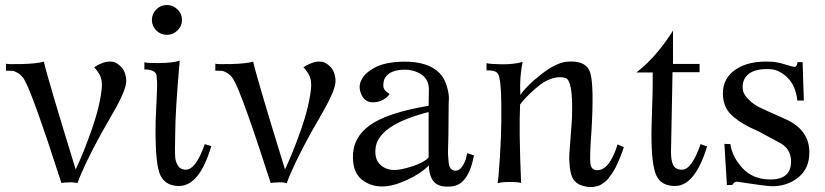

<svg xmlns="http://www.w3.org/2000/svg" viewBox="-20 -730 3291 766"><path d="M483 -418Q485 -403 480.5 -385.5Q476 -368 465 -344.5Q454 -321 444 -303Q434 -285 415.5 -252.5Q397 -220 386 -201Q314 -70 289 1Q278 -3 257 -2.5Q236 -2 225 0Q109 -360 76 -414Q65 -431 51 -439Q37 -447 29.5 -447.5Q22 -448 4 -448V-476Q9 -473 68 -474.5Q127 -476 155 -484Q170 -417 282 -54Q313 -119 346 -213Q379 -307 386 -379Q387 -391 386 -401Q385 -411 382.5 -419.5Q380 -428 376 -434.5Q372 -441 368.5 -446Q365 -451 362 -454.5Q359 -458 357 -460L355 -461L358 -463Q361 -465 366 -468Q371 -471 377.5 -474Q384 -477 392.5 -480Q401 -483 410 -484Q418 -485 430.5 -483.5Q443 -482 461 -465.5Q479 -449 483 -418Z M706 -650Q706 -626 688 -608.5Q670 -591 646 -591Q621 -591 603.5 -608.5Q586 -626 586 -650Q586 -675 603.5 -692.5Q621 -710 646 -710Q670 -710 688 -692.5Q706 -675 706 -650ZM823 -147Q776 12 694 12Q633 12 615 -43Q598 -96 601 -251Q602 -272 604.5 -325Q607 -378 607 -392.5Q607 -407 604 -433Q595 -453 556 -453V-482Q561 -478 615.5 -478.5Q670 -479 697 -488Q679 -284 679 -195Q679 -184 678.5 -165Q678 -146 678 -135.5Q678 -125 678.5 -110.5Q679 -96 681.5 -88Q684 -80 688.5 -71.5Q693 -63 700.5 -58.5Q708 -54 718 -53Q760 -49 797 -155Z M1318 -418Q1320 -403 1315.5 -385.5Q1311 -368 1300 -344.5Q1289 -321 1279 -303Q1269 -285 1250.5 -252.5Q1232 -220 1221 -201Q1149 -70 1124 1Q1113 -3 1092 -2.5Q1071 -2 1060 0Q944 -360 911 -414Q900 -431 886 -439Q872 -447 864.5 -447.5Q857 -448 839 -448V-476Q844 -473 903 -474.5Q962 -476 990 -484Q1005 -417 1117 -54Q1148 -119 1181 -213Q1214 -307 1221 -379Q1222 -391 1221 -401Q1220 -411 1217.5 -419.5Q1215 -428 1211 -434.5Q1207 -441 1203.5 -446Q1200 -451 1197 -454.5Q1194 -458 1192 -460L1190 -461L1193 -463Q1196 -465 1201 -468Q1206 -471 1212.5 -474Q1219 -477 1227.5 -480Q1236 -483 1245 -484Q1253 -485 1265.5 -483.5Q1278 -482 1296 -465.5Q1314 -449 1318 -418Z M1871 -110Q1848 11 1778 14Q1733 18 1712.5 -3.5Q1692 -25 1691 -70Q1657 -36 1601.5 -11Q1546 14 1505 14Q1458 14 1423.5 -13.5Q1389 -41 1388 -100Q1386 -180 1455 -230Q1524 -280 1690 -308L1691 -371Q1692 -411 1663 -431.5Q1634 -452 1593 -452Q1556 -452 1534 -437.5Q1512 -423 1510 -399Q1508 -384 1512 -376Q1516 -368 1524 -362.5Q1532 -357 1534 -355Q1527 -342 1507.5 -331.5Q1488 -321 1465 -322Q1435 -323 1421.5 -353.5Q1408 -384 1422 -411Q1435 -439 1476.5 -461Q1518 -483 1591 -484Q1687 -485 1733 -439Q1752 -420 1761.5 -389.5Q1771 -359 1771 -338L1770 -317L1769 -196Q1769 -183 1768 -154Q1767 -125 1767.5 -112Q1768 -99 1770 -81.5Q1772 -64 1779 -56.5Q1786 -49 1797 -49Q1813 -49 1824.5 -66.5Q1836 -84 1840 -102L1844 -119ZM1690 -283Q1486 -231 1478 -136V-134Q1475 -95 1495.5 -74.5Q1516 -54 1548 -52Q1574 -50 1623.5 -66Q1673 -82 1690 -102Z M2469 -143Q2461 -119 2452.5 -98.5Q2444 -78 2436.5 -63Q2429 -48 2420.5 -36Q2412 -24 2405.5 -16Q2399 -8 2390.5 -2Q2382 4 2377 7Q2372 10 2364.5 12Q2357 14 2354 14.5Q2351 15 2345 16H2339Q2321 17 2299.5 9.5Q2278 2 2267 -15Q2257 -32 2253.5 -61.5Q2250 -91 2251.5 -116.5Q2253 -142 2257 -190Q2261 -238 2262 -262Q2267 -409 2236 -419Q2212 -426 2184.5 -417.5Q2157 -409 2135 -392Q2113 -375 2094.5 -357Q2076 -339 2065 -326L2055 -313Q2050 -211 2059 0Q2047 -4 2014.5 -4Q1982 -4 1965 1Q1969 -15 1974.5 -104.5Q1980 -194 1980 -246Q1982 -400 1969 -431Q1962 -451 1921 -449V-478Q1936 -474 1983 -473.5Q2030 -473 2065 -483Q2052 -420 2056 -351Q2079 -386 2138.5 -433Q2198 -480 2243 -484Q2321 -490 2335.5 -437.5Q2350 -385 2340 -212Q2332 -105 2335.5 -77.5Q2339 -50 2364 -51Q2412 -52 2444 -154Z M2801 -146Q2753 12 2673 12Q2618 12 2598.5 -30Q2579 -72 2579 -194Q2579 -221 2581.5 -292.5Q2584 -364 2584 -395V-441H2519Q2565 -476 2606 -526Q2639 -566 2665 -608V-475H2771V-442H2663V-438Q2663 -413 2660 -278Q2657 -143 2657 -123Q2657 -89 2666 -71Q2675 -53 2701 -53Q2740 -53 2775 -155Z M3209 -122Q3209 -57 3164 -21.5Q3119 14 3058 13Q3033 12 2921 -5Q2910 -6 2901 8H2880L2870 -156L2894 -155Q2901 -104 2942.5 -59Q2984 -14 3054 -14Q3136 -14 3136 -86Q3136 -140 3084 -164L3006 -206Q2972 -221 2951.5 -232.5Q2931 -244 2908 -262.5Q2885 -281 2874.5 -304.5Q2864 -328 2864 -357Q2864 -419 2916 -453.5Q2968 -488 3054 -484Q3080 -483 3112 -473Q3144 -463 3150 -463Q3154 -463 3157 -467.5Q3160 -472 3161 -477Q3162 -482 3161 -482H3182L3187 -329H3161Q3155 -387 3122.5 -419.5Q3090 -452 3053 -454Q2997 -457 2969 -436.5Q2941 -416 2943 -378Q2944 -355 2965.5 -334Q2987 -313 3009.5 -302Q3032 -291 3071 -274Q3110 -257 3122 -251Q3209 -208 3209 -122Z"/></svg>

Font: GFS Artemisia
Style: Regular
Weight: 400
Designer: Takis Katsoulidis and George D. Matthiopoulos
Foundry: Takis Katsoulidis and George D. Matthiopoulos
Version: Version 1.0